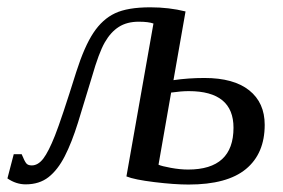

<svg xmlns="http://www.w3.org/2000/svg" viewBox="-67 -490 766 520"><path d="M442.4 -30.8Q565.4 -30.8 565.4 -144Q565.4 -243.2 444.3 -243.2Q423.8 -243.2 396.5 -239.3L362.3 -43.9Q370.6 -40 395.8 -35.4Q420.9 -30.8 442.4 -30.8ZM348.6 -426.3Q335 -431.2 308.6 -431.2Q276.9 -431.2 254.9 -417.2Q232.9 -403.3 216.8 -375.2Q200.7 -347.2 182.1 -282.2Q161.1 -212.4 144.3 -158.2Q127.4 -104 108.4 -66.9Q89.4 -29.8 64.5 -10.3Q39.6 9.3 2.4 9.3Q-23.4 9.3 -46.9 -6.8L-29.8 -72.3H-8.3Q-0.5 -53.2 4.2 -47.6Q8.8 -42 19 -42Q36.1 -42 50.3 -60.5Q64.5 -79.1 81.8 -122.6Q99.1 -166 139.6 -295.4Q161.6 -364.3 186 -401.1Q210.4 -438 244.6 -454.1Q278.8 -470.2 340.3 -470.2Q390.6 -470.2 435.5 -459L402.8 -272.9Q442.9 -278.8 486.8 -278.8Q565.9 -278.8 607.9 -245.4Q649.9 -211.9 649.9 -151.9Q649.9 -74.2 599.1 -32.2Q548.3 9.8 443.8 9.8Q405.3 9.8 351.1 3.2Q296.9 -3.4 275.4 -12.2Z"/></svg>

Font: Tinos
Style: Italic
Weight: 400
Italic angle: -16.333°
Designer: Steve Matteson
Foundry: Monotype Imaging Inc.
Version: Version 1.32